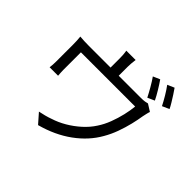

<svg xmlns="http://www.w3.org/2000/svg" viewBox="-198 -1098 1397 1397"><g transform="rotate(45 500.0 -399.5)"><path d="M745 -816Q764 -789 788 -749.5Q812 -710 827 -679L773 -655Q758 -685 735 -725Q712 -765 692 -793ZM862 -847Q875 -829 891 -804Q907 -779 922 -754.5Q937 -730 946 -711L892 -687Q876 -719 853 -757.5Q830 -796 809 -824ZM519 -789Q513 -743 513 -714V-621H737Q766 -621 781 -623.5Q796 -626 806 -629L860 -595Q856 -585 852 -567Q848 -549 845 -535Q839 -495 826.5 -443Q814 -391 794.5 -337Q775 -283 747 -235Q691 -136 590 -62.5Q489 11 352 48L287 -26Q312 -31 339 -38Q366 -45 390 -54Q441 -70 491.5 -99.5Q542 -129 586.5 -169Q631 -209 661 -256Q689 -298 708.5 -349.5Q728 -401 740 -452.5Q752 -504 756 -547H198V-368Q198 -355 199 -337.5Q200 -320 201 -309H114Q116 -322 117 -340Q118 -358 118 -373V-548Q118 -564 117 -586.5Q116 -609 114 -625Q136 -623 158.5 -622Q181 -621 207 -621H429V-714Q429 -730 428 -748Q427 -766 423 -789Z"/></g></svg>

Font: Source Han Sans SC
Style: Regular
Weight: 400
Designer: Ryoko NISHIZUKA 西塚涼子 (kana, bopomofo & ideographs); Paul D. Hunt (Latin, Greek & Cyrillic); Sandoll Communications 산돌커뮤니
Foundry: Adobe
Version: Version 2.002;hotconv 1.0.116;makeotfexe 2.5.65601; ttfautoh